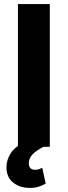

<svg xmlns="http://www.w3.org/2000/svg" viewBox="-20 -731 337 956"><path d="M228 -710.9V0H69.3V-710.9ZM114.7 -29.8 196.8 -0.5Q158.7 20 141.1 38.6Q123.5 57.1 123.5 83Q123.5 96.2 130.6 105.2Q137.7 114.3 154.3 114.3Q167 114.3 175.5 111.1Q184.1 107.9 190.4 104.5L207.5 183.1Q195.3 190.4 175.8 197.5Q156.2 204.6 127 204.6Q79.1 204.6 45.7 178.2Q12.2 151.9 12.2 101.6Q12.2 65.4 33.7 31.5Q55.2 -2.4 114.7 -29.8Z"/></svg>

Font: Vazirmatn RD ExtraBold
Style: Regular
Weight: 800
Designer: Saber Rastikerdar
Foundry: Saber Rastikerdar
Version: Version 32.102